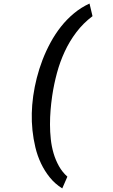

<svg xmlns="http://www.w3.org/2000/svg" viewBox="-20 -817 627 1063"><path d="M164.1 -287.1Q170.9 -335 183.6 -385.3Q196.3 -435.5 215.3 -485.1Q234.4 -534.7 259.8 -581.5Q285.2 -628.4 317.4 -669.2Q349.6 -710 389.2 -742.9Q428.7 -775.9 475.6 -797.4L492.2 -727.5Q440.4 -688.5 402.6 -638.4Q364.7 -588.4 338.4 -531.5Q312 -474.6 295.4 -413.1Q278.8 -351.6 269.5 -289.6L268.1 -279.8Q263.2 -246.1 260 -207.3Q256.8 -168.5 256.8 -127.9Q256.8 -87.4 261.2 -46.6Q265.6 -5.9 276.6 31.7Q287.6 69.3 306.2 102.5Q324.7 135.7 353 161.1L324.7 226.1Q284.7 201.2 255.9 165.5Q227.1 129.9 207 87.6Q187 45.4 175.8 -1.5Q164.6 -48.3 159.7 -95.9Q154.8 -143.6 156 -190.2Q157.2 -236.8 163.1 -278.8Z"/></svg>

Font: TypoPRO Roboto Mono
Style: Italic
Weight: 500
Designer: Google
Version: Version 2.000986; 2015; ttfautohint (v1.3)